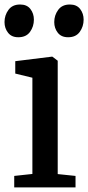

<svg xmlns="http://www.w3.org/2000/svg" viewBox="-28 -810 382 830"><path d="M33.5 0V-49.5L112 -58V-474L38 -492V-545.5L195.5 -565H198.5L221.5 -547.5V-57.5L298.5 -49.5V0ZM50.5 -649Q22 -649 6.8 -668.5Q-8.5 -688 -8.5 -714.5Q-8.5 -744 8.5 -767.2Q25.5 -790.5 58.5 -790.5H59.5Q88.5 -790.5 103.5 -771Q118.5 -751.5 118.5 -725Q118.5 -695.5 101.8 -672.2Q85 -649 51.5 -649ZM266 -649Q237 -649 221.8 -668.5Q206.5 -688 206.5 -714.5Q206.5 -744 223.5 -767.2Q240.5 -790.5 273.5 -790.5H274.5Q303.5 -790.5 318.5 -771Q333.5 -751.5 333.5 -725Q333.5 -695.5 316.8 -672.2Q300 -649 267 -649Z"/></svg>

Font: Merriweather 24pt Medium
Style: Regular
Weight: 500
Designer: Eben Sorkin
Foundry: Eben Sorkin
Version: Version 2.100